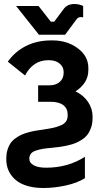

<svg xmlns="http://www.w3.org/2000/svg" viewBox="-20 -730 512 956"><path d="M173.8 -557.1 60.1 -700.2H171.9L232.9 -622.1H250L296.9 -685.1Q314.5 -710 351.1 -710Q373.5 -710 394 -700.2V-644Q390.1 -645 381.8 -645Q370.6 -645 361.8 -634.8L304.2 -557.1ZM402.8 50.8V157.2Q364.7 181.2 307.6 193.6Q250.5 206.1 194.8 206.1Q142.6 206.1 102.1 191.2Q61.5 176.3 36.4 142.8Q11.2 109.4 11.2 61Q11.2 37.1 16.8 17.6Q22.5 -2 31.5 -15.6Q40.5 -29.3 55.4 -40.3Q70.3 -51.3 84.7 -58.1Q99.1 -64.9 119.6 -70.6Q140.1 -76.2 156.5 -79.1Q172.9 -82 195.8 -85Q225.6 -89.4 243.7 -93.3Q261.7 -97.2 280.5 -104.7Q299.3 -112.3 308.1 -124.5Q316.9 -136.7 316.9 -153.8V-160.2Q316.9 -189.9 295.2 -206.5Q273.4 -223.1 231.9 -223.1H169.9V-305.2H226.1Q258.8 -305.2 277.8 -322.5Q296.9 -339.8 296.9 -367.2V-371.1Q296.9 -396.5 277.1 -413.3Q257.3 -430.2 224.1 -430.2H219.2Q181.6 -430.2 152.1 -410.2Q122.6 -390.1 105 -354L19 -422.9Q53.7 -472.7 108.9 -500.7Q164.1 -528.8 234.9 -528.8H242.2Q314.9 -528.8 367.4 -489.5Q419.9 -450.2 419.9 -392.1V-380.9Q419.9 -316.9 356 -274.9Q395.5 -256.3 418.2 -222.7Q440.9 -189 440.9 -149.9V-142.1Q440.9 -116.7 434.1 -96.2Q427.2 -75.7 416.7 -61.3Q406.2 -46.9 389.4 -35.6Q372.6 -24.4 356.4 -17.8Q340.3 -11.2 317.9 -6.1Q295.4 -1 278.6 1.2Q261.7 3.4 238.8 5.9Q210 8.3 192.9 11.2Q175.8 14.2 158.7 19.8Q141.6 25.4 133.8 35.4Q126 45.4 126 60.1Q126 81.1 147.9 93Q169.9 105 210 105Q317.9 105 402.8 50.8Z"/></svg>

Font: Fixel Text SemiBold
Style: Regular
Weight: 600
Width: 4
Designer: AlfaBravo + MacPaw
Foundry: Kyrylo Tkachov, Marchela Mozhyna, Serhii Makarenko, Maria Weinstein, Zakhar Kryvoshyya
Version: Version 1.211